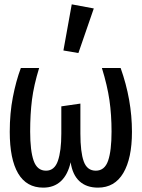

<svg xmlns="http://www.w3.org/2000/svg" viewBox="-20 -855 655 888"><path d="M537.9 -540.5Q590.3 -393.8 590.3 -245.1Q590.3 -122.6 550.3 -54.9Q510.3 12.8 433.3 12.8Q380 12.8 347.7 -16.7Q315.4 -46.2 306.7 -104.6Q293.8 -47.2 261.8 -17.2Q229.7 12.8 180 12.8Q102.6 12.8 63.8 -53.1Q25.1 -119 25.1 -245.1Q25.1 -331.3 39.5 -405.6Q53.8 -480 76.4 -540.5H161Q136.4 -460.5 127.9 -393.8Q119.5 -327.2 119.5 -246.7Q119.5 -157.9 135.6 -111.8Q151.8 -65.6 192.8 -65.6Q232.3 -65.6 247.9 -111.5Q263.6 -157.4 263.6 -236.9V-363.1L351.8 -375.9V-237.4Q351.8 -151.8 367.2 -108.7Q382.6 -65.6 423.1 -65.6Q464.1 -65.6 480 -111.8Q495.9 -157.9 495.9 -246.7Q495.9 -324.1 486.2 -391.5Q476.4 -459 451.3 -540.5ZM273.3 -621.5 311.8 -834.9 413.8 -815.9 342.6 -609.7Z"/></svg>

Font: Fira Code Fixed Retina
Style: Regular
Weight: 450
Monospace: yes
Designer: Carrois Corporate, Edenspiekermann AG, Nikita Prokopov
Foundry: Carrois Corporate, Edenspiekermann AG, Nikita Prokopov
Version: Version 5.002